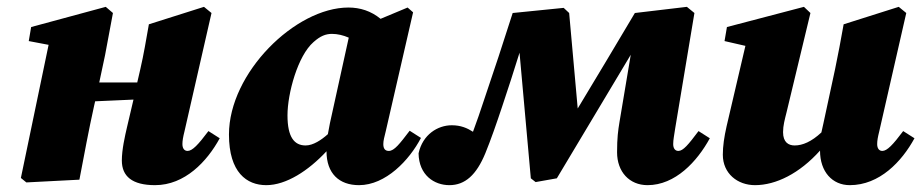

<svg xmlns="http://www.w3.org/2000/svg" viewBox="-20 -525 2692 561"><path d="M433 16C520 16 585 -53 622 -121L589 -142C559 -102 542 -84 528 -84C519 -84 513 -91 513 -104C513 -114 515 -125 519 -141L598 -487L576 -505L415 -454C407 -409 400 -366 390 -323L381 -284H270L287 -364L310 -487L289 -505L71 -446L64 -405L122 -394L41 -5L57 8L212 0C226 -73 239 -144 255 -216L258 -229L370 -234L351 -153C345 -127 336 -88 336 -56C336 -10 366 16 433 16Z M820 -188C820 -252 850 -362 896 -402C916 -420 932 -426 950 -426C966 -426 983 -422 999 -415L944 -165C942 -154 940 -143 938 -133C919 -116 895 -100 873 -100C840 -100 820 -124 820 -188ZM1029 16C1107 16 1176 -57 1210 -122L1177 -143C1148 -105 1132 -84 1116 -84C1105 -84 1100 -91 1100 -104C1100 -114 1103 -125 1107 -141L1187 -489L1171 -503L1092 -470C1064 -493 1032 -503 998 -503C843 -503 649 -312 649 -132C649 -21 701 16 758 16C816 16 881 -26 934 -83C934 -18 971 16 1029 16Z M1293 16C1339 16 1372 -14 1398 -77C1414 -116 1431 -165 1447 -213C1465 -266 1481 -317 1498 -371L1531 -4L1545 7L1607 -4C1679 -124 1751 -245 1823 -365L1790 -168C1786 -144 1783 -122 1783 -80C1783 -23 1819 16 1872 16C1953 16 2017 -53 2054 -121L2021 -142C1991 -102 1976 -84 1962 -84C1953 -84 1947 -91 1947 -104C1947 -117 1950 -130 1953 -151L2009 -487L1987 -505L1835 -487C1780 -394 1724 -301 1668 -208L1643 -487L1627 -502L1478 -487C1451 -402 1423 -317 1394 -232C1384 -201 1373 -170 1362 -140C1345 -151 1326 -159 1300 -159C1259 -159 1215 -132 1203 -77C1204 -13 1249 16 1293 16Z M2463 16C2550 16 2615 -53 2652 -121L2619 -142C2589 -102 2572 -84 2558 -84C2549 -84 2543 -91 2543 -104C2543 -114 2545 -125 2549 -141L2628 -487L2606 -505L2445 -454C2437 -409 2429 -366 2420 -323L2386 -165C2384 -156 2382 -147 2380 -138C2351 -111 2325 -100 2302 -100C2284 -100 2268 -109 2268 -139C2268 -158 2273 -176 2278 -196L2348 -487L2329 -505L2104 -446L2097 -405L2158 -391L2103 -156C2096 -125 2092 -98 2092 -73C2092 -18 2135 16 2186 16C2247 16 2316 -18 2376 -85C2376 -23 2412 16 2463 16Z"/></svg>

Font: Source Serif Pro Black
Style: Italic
Weight: 900
Italic angle: -12°
Designer: Frank Grießhammer
Foundry: Adobe Systems Incorporated
Version: Version 3.001;hotconv 1.0.111;makeotfexe 2.5.65597